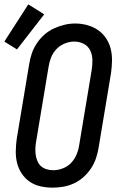

<svg xmlns="http://www.w3.org/2000/svg" viewBox="-39 -854 559 882"><path d="M203 8Q175 8 147.5 2Q120 -4 98 -19Q76 -34 61 -56.5Q46 -79 39.5 -105Q33 -131 33.5 -160Q34 -189 38 -217L95 -559Q99 -584 107 -608Q115 -632 129.5 -654Q144 -676 164 -694Q184 -712 208 -723Q232 -734 256.5 -740Q281 -746 306 -746Q335 -746 362 -738.5Q389 -731 411 -716Q433 -701 448 -678.5Q463 -656 469.5 -630Q476 -604 475.5 -575Q475 -546 471 -518L414 -176Q410 -151 402 -127Q394 -103 379.5 -81Q365 -59 345 -41Q325 -23 301.5 -12Q278 -1 253 3.5Q228 8 203 8ZM205 -72Q227 -72 249.5 -80.5Q272 -89 288 -106Q304 -123 313 -145Q322 -167 325 -189L382 -531Q386 -555 385.5 -578.5Q385 -602 375.5 -622Q366 -642 346 -652.5Q326 -663 302 -663Q280 -663 258 -654Q236 -645 220 -628Q204 -611 195.5 -589.5Q187 -568 184 -546L127 -204Q124 -188 123.5 -172.5Q123 -157 125 -142.5Q127 -128 133 -114Q139 -100 149.5 -90.5Q160 -81 175 -76.5Q190 -72 205 -72ZM39 -627 -19 -663 91 -834 164 -788Z"/></svg>

Font: Iosevka Slab Medium Oblique
Style: Regular
Weight: 500
Italic angle: -9°
Monospace: yes
Designer: Belleve Invis
Foundry: Belleve Invis
Version: Version 11.1.1; ttfautohint (v1.8.3)